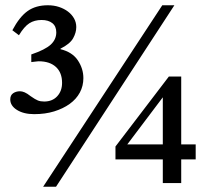

<svg xmlns="http://www.w3.org/2000/svg" viewBox="-20 -696 783 730"><path d="M669 -90V0H599V-90H419V-139L622 -405H669V-147H724V-90ZM599 -326 464 -147H599ZM193 14H144L597 -676H643ZM210 -509Q255 -498 276 -466.5Q297 -435 297 -399Q297 -369 283.5 -344Q270 -319 245 -301Q220 -283 186 -272.5Q152 -262 110 -262Q70 -262 44.5 -278Q19 -294 19 -318Q19 -334 30 -341.5Q41 -349 56 -349Q64 -349 73.5 -345Q83 -341 97 -330Q114 -318 124 -314Q134 -310 148 -310Q179 -310 197.5 -330Q216 -350 216 -381Q216 -420 192.5 -441.5Q169 -463 127 -463Q125 -463 121 -462.5Q117 -462 99 -460V-489Q152 -507 173 -526.5Q194 -546 194 -573Q194 -596 179 -608Q164 -620 138 -620Q111 -620 91.5 -607.5Q72 -595 52 -562L27 -581Q54 -632 85 -654Q116 -676 162 -676Q185 -676 204.5 -669.5Q224 -663 238.5 -652Q253 -641 261.5 -626Q270 -611 270 -593Q270 -572 258 -550.5Q246 -529 210 -511Z"/></svg>

Font: STIXGeneralUnicodeRegular
Style: Regular
Weight: 400
Designer: MicroPress Inc., with final additions and corrections provided by Coen Hoffman, Elsevier (retired)
Version: Version 1.1.0